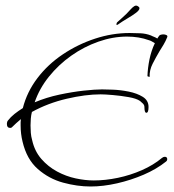

<svg xmlns="http://www.w3.org/2000/svg" viewBox="-20 -640 631 698"><path d="M309 38Q261 38 209.5 24Q158 10 117.5 -25.5Q77 -61 62 -125Q55 -153 55 -184Q55 -190 55 -195.5Q55 -201 56 -207Q38 -192 23 -177Q21 -175 17 -175Q5 -175 5 -190Q5 -197 9 -202Q19 -215 33 -226Q47 -237 63 -247Q78 -306 116 -356Q154 -406 208.5 -442.5Q263 -479 325.5 -499.5Q388 -520 451 -520Q471 -520 491 -519Q511 -518 529 -511L531 -510Q531 -510 531 -510Q531 -510 530 -511Q530 -511 530 -511L531 -510L533 -509H534H535Q535 -509 534 -509Q534 -509 534 -509Q534 -509 533 -509Q546 -504 552 -500L557 -508V-507Q559 -512 564 -513.5Q569 -515 574 -515Q580 -515 585 -512.5Q590 -510 588 -505Q582 -490 574.5 -477.5Q567 -465 560 -454Q547 -432 535 -408.5Q523 -385 524 -361Q524 -360 521 -361Q518 -362 516 -363Q517 -393 523.5 -424.5Q530 -456 543 -483Q539 -485 533.5 -488.5Q528 -492 524 -493Q523 -493 522.5 -493.5Q522 -494 521 -494Q485 -507 442 -507Q390 -507 337.5 -488.5Q285 -470 239 -437.5Q193 -405 158 -361.5Q123 -318 106 -268Q149 -286 196 -296Q243 -306 284.5 -310.5Q326 -315 351 -315Q363 -315 390.5 -314Q418 -313 448 -307Q478 -301 499 -288Q520 -275 520 -251Q520 -230 512 -230Q505 -230 505 -251Q505 -258 499.5 -263.5Q494 -269 489 -273Q476 -282 447.5 -287Q419 -292 390 -294.5Q361 -297 346 -297Q291 -297 222.5 -281Q154 -265 96 -233Q93 -221 92 -208.5Q91 -196 91 -184Q91 -171 92 -157.5Q93 -144 97 -130Q106 -90 130.5 -62Q155 -34 187.5 -16.5Q220 1 255 8.5Q290 16 321 16Q363 16 408.5 6.5Q454 -3 496 -21.5Q538 -40 569 -66Q574 -70 579 -70Q588 -70 588 -61Q588 -56 584 -53Q549 -25 502.5 -5Q456 15 405.5 26.5Q355 38 309 38ZM531 -510Q532 -510 532 -510ZM532 -510Q532 -510 533 -509ZM533 -509Q533 -509 533 -509ZM409 -551Q405 -549 405 -549Q403 -549 403.5 -553Q404 -557 406 -559Q411 -564 425.5 -576.5Q440 -589 454 -605Q461 -613 468 -617.5Q475 -622 482 -617Q487 -614 487 -610Q487 -603 474.5 -593.5Q462 -584 444 -573.5Q426 -563 409 -551Z"/></svg>

Font: Fuggles
Style: Regular
Weight: 400
Designer: Rob Leuschke
Foundry: Robert E. Leuschke
Version: Version 1.100; ttfautohint (v1.8.3)